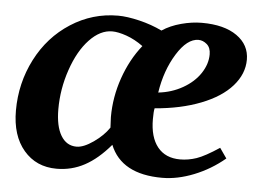

<svg xmlns="http://www.w3.org/2000/svg" viewBox="-41 -523 805 585"><g transform="rotate(5 361.0 -230.5)"><path d="M439.9 -248Q480.5 -252.4 514.4 -271.7Q548.3 -291 567.1 -319.3Q585.9 -347.7 585.9 -377.4Q585.9 -397.9 574 -408.2Q562 -418.5 548.3 -418.5Q513.7 -418.5 481.9 -367.2Q450.2 -315.9 439.9 -248ZM433.1 -437Q458 -453.6 491 -462.4Q523.9 -471.2 554.2 -471.2Q622.6 -471.2 661.4 -443.8Q700.2 -416.5 700.2 -371.1Q700.2 -327.6 667.5 -290.5Q634.8 -253.4 573.5 -229.5Q512.2 -205.6 433.1 -199.2Q430.7 -189.5 430.7 -166Q430.7 -110.8 454.8 -80.8Q479 -50.8 523.9 -50.8Q548.8 -50.8 574 -59.3Q599.1 -67.9 642.6 -96.7L664.1 -65.9Q621.6 -30.3 571.3 -10.3Q521 9.8 474.1 9.8Q349.6 9.8 314.5 -77.1Q276.4 -32.2 236.8 -11Q197.3 10.3 151.4 10.3Q88.9 10.3 50.8 -34.4Q12.7 -79.1 12.7 -155.8Q12.7 -239.7 50 -312.7Q87.4 -385.7 153.6 -428.2Q219.7 -470.7 297.9 -470.7Q325.2 -470.7 363 -461.7Q400.9 -452.6 433.1 -437ZM304.2 -128.9 302.7 -161.1Q302.7 -222.2 323.2 -281.2Q343.8 -340.3 379.4 -384.8Q354 -403.3 328.1 -412.4Q302.2 -421.4 284.2 -421.4Q247.6 -421.4 214.6 -386.5Q181.6 -351.6 161.4 -292.2Q141.1 -232.9 141.1 -171.4Q141.1 -119.1 158.2 -90.6Q175.3 -62 206.1 -62Q227.5 -62 257.6 -83Q287.6 -104 304.2 -128.9Z"/></g></svg>

Font: Liberation Serif
Style: Bold Italic
Weight: 700
Italic angle: -16.333°
Designer: Steve Matteson
Foundry: Ascender Corporation
Version: Version 2.1.5